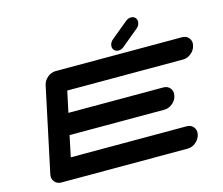

<svg xmlns="http://www.w3.org/2000/svg" viewBox="-123 -1083 1447 1248"><g transform="rotate(-15 600.5 -459.5)"><path d="M1022.5 -142.1Q1051.8 -142.1 1067.9 -121.6Q1080.1 -106.4 1080.1 -86.9Q1080.1 -79.6 1078.1 -71.3Q1071.8 -42 1046.6 -21Q1021.5 0 992.2 0H141.6Q112.3 0 96.2 -21Q84 -36.1 84 -55.7Q84 -63 85.9 -71.3L206.5 -638.2Q212.9 -667.5 238 -688.2Q263.2 -709 292.5 -709H1143.1Q1172.4 -709 1188.5 -688.5Q1200.7 -673.3 1200.7 -653.8Q1200.7 -646.5 1198.7 -638.2Q1192.4 -608.9 1167.2 -588.1Q1142.1 -567.4 1112.8 -567.4H333L302.7 -425.3H940.9Q970.2 -425.3 986.8 -404.8Q998.5 -389.6 998.5 -370.6Q998.5 -362.8 996.6 -354.5Q990.7 -325.2 965.3 -304.4Q939.9 -283.7 910.6 -283.7H272.5L242.7 -142.1ZM722.7 -732.4Q703.1 -732.4 692.4 -746.1Q684.6 -756.3 684.6 -769.5Q684.6 -773.9 685.5 -779.3Q689.9 -798.8 706.5 -812.5L819.8 -905.8Q836.4 -919.4 855.5 -919.4Q875 -919.4 885.7 -905.8Q893.6 -895.5 893.6 -882.8Q893.6 -877.9 892.6 -873Q888.7 -853.5 872.1 -839.8L758.8 -746.1Q742.2 -732.4 722.7 -732.4Z"/></g></svg>

Font: Robtronika
Style: Italic
Weight: 400
Italic angle: -12°
Designer: GGBot
Version: 1.00